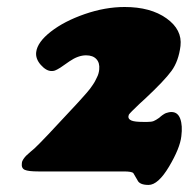

<svg xmlns="http://www.w3.org/2000/svg" viewBox="-20 -792 540 549"><path d="M127.4 -588.9Q112.3 -588.9 96.7 -606.4Q81.1 -624 83.5 -643.1Q86.9 -671.4 125.2 -701.4Q163.6 -731.4 222.2 -751.7Q280.8 -772 336.4 -772Q410.6 -772 456.1 -739.5Q501.5 -707 496.1 -660.6Q490.7 -617.2 470.5 -589.4Q450.2 -561.5 395.5 -510.3Q384.8 -500.5 378.9 -495.1Q352.1 -469.7 348.6 -464.4Q347.7 -461.9 347.2 -459.5Q346.2 -451.7 355.5 -447.5Q364.7 -443.4 389.6 -443.4H401.4Q413.1 -443.4 419.2 -445.8Q425.3 -448.2 435.1 -455.1Q435.5 -455.6 438.7 -458.3Q441.9 -460.9 443.6 -462.2Q445.3 -463.4 448.7 -465.6Q452.1 -467.8 455.1 -468.8Q458 -469.7 461.9 -470.7Q465.8 -471.7 470.2 -471.7Q488.3 -471.7 495.4 -452.4Q502.4 -433.1 498.5 -402.3Q494.6 -368.2 463.4 -315.7Q432.1 -263.2 404.8 -263.2Q378.9 -263.2 373 -276.9L361.3 -296.9Q356.9 -301.8 334 -301.8H89.8Q61 -301.8 50.8 -306.4Q40.5 -311 42.5 -325.7Q43 -331.5 47.1 -337.4Q51.3 -343.3 54.9 -346.9Q58.6 -350.6 66.9 -357.7Q75.2 -364.7 78.1 -367.2Q98.6 -385.7 198.7 -494.1Q200.2 -495.6 208.7 -505.1Q217.3 -514.6 219.2 -516.8Q221.2 -519 228.3 -527.1Q235.4 -535.2 237.5 -538.3Q239.7 -541.5 244.9 -548.8Q250 -556.2 252 -560.3Q253.9 -564.5 257.1 -570.6Q260.3 -576.7 261.7 -582.3Q263.2 -587.9 263.7 -593.3Q265.6 -612.3 255.6 -623Q245.6 -633.8 226.1 -633.8Q203.6 -633.8 178.7 -616.7Q172.9 -612.8 164.6 -606.9Q156.2 -601.1 152.6 -598.6Q148.9 -596.2 143.8 -593.5Q138.7 -590.8 135.3 -589.8Q131.8 -588.9 127.4 -588.9Z"/></svg>

Font: Cooper* Black
Style: Italic
Weight: 900
Italic angle: -7°
Designer: Owen Earl
Foundry: indestructible type*
Version: Version 0.001